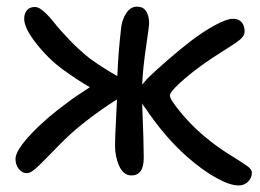

<svg xmlns="http://www.w3.org/2000/svg" viewBox="-20 -526 786 581"><path d="M62 -2Q46.9 -2 36.9 -14.6Q26.9 -27.3 26.9 -44.9Q26.9 -70.3 73.5 -119.9Q120.1 -169.4 187 -217.8Q203.1 -230.5 252 -262.2Q219.2 -280.3 169.9 -315.9Q125.5 -348.6 89.4 -394.8Q53.2 -440.9 53.2 -469.2Q53.2 -484.9 61.5 -494.9Q69.8 -504.9 85.9 -504.9Q97.7 -504.9 113.3 -490.7Q128.9 -476.6 145 -456.1Q161.1 -435.5 190.9 -404.5Q220.7 -373.5 252.9 -348.1Q296.9 -316.9 335 -295.9Q338.4 -374.5 347.2 -446.8Q350.6 -469.2 363 -487.5Q375.5 -505.9 395 -505.9Q413.1 -505.9 422.1 -492.2Q431.2 -478.5 431.2 -456.1Q431.2 -445.8 421.9 -383.8Q412.6 -321.8 410.2 -270Q413.1 -273.4 418.5 -279.5Q423.8 -285.6 425.8 -288.1Q446.3 -308.6 487.1 -344Q527.8 -379.4 560.1 -403.8Q596.2 -431.2 631.3 -450.2Q666.5 -469.2 685.1 -469.2Q702.1 -469.2 711.2 -458.7Q720.2 -448.2 720.2 -430.2Q720.2 -418 707 -406.7Q693.8 -395.5 656 -372.1Q618.2 -348.6 592.8 -330.1Q552.2 -300.8 523.2 -273.9Q494.1 -247.1 494.1 -236.8Q494.1 -224.6 531.2 -180.4Q568.4 -136.2 616.2 -99.1Q644.5 -76.7 678.5 -55.7Q712.4 -34.7 727.3 -24.2Q742.2 -13.7 742.2 -3.9Q742.2 12.2 730.7 23.7Q719.2 35.2 702.1 35.2Q675.3 35.2 633.8 12Q592.3 -11.2 545.9 -51.8Q478.5 -111.3 418.9 -200.2Q416 -203.1 410.2 -212.9Q415 -93.3 415 -48.8Q415 4.9 377.9 4.9Q354 4.9 341.1 -22.9Q328.1 -50.8 328.1 -85.9Q328.1 -108.4 330.8 -157.5Q333.5 -206.5 334 -225.1Q282.2 -192.9 231.9 -152.8Q194.3 -123.5 155.8 -83.7Q117.2 -43.9 95.5 -22.9Q73.7 -2 62 -2Z"/></svg>

Font: Shantell Sans Irregular
Style: Regular
Weight: 400
Designer: Stephen Nixon, Anya Danilova, Shantell Martin
Foundry: Arrow Type
Version: Version 1.006;[9816181b4]